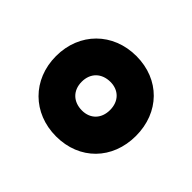

<svg xmlns="http://www.w3.org/2000/svg" viewBox="-93 -849 608 608"><g transform="rotate(-45 211.0 -545.0)"><path d="M211 -366C316 -366 391 -439 391 -544C391 -648 316 -724 211 -724C106 -724 31 -648 31 -544C31 -439 106 -366 211 -366ZM211 -482C172 -482 147 -507 147 -544C147 -583 172 -609 211 -609C250 -609 275 -583 275 -544C275 -507 250 -482 211 -482Z"/></g></svg>

Font: Noto Sans Canadian Aboriginal Black
Style: Regular
Weight: 900
Designer: Monotype Design Team, Typotheque's Kevin King
Foundry: Monotype Imaging Inc.
Version: Version 2.004